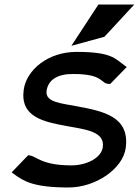

<svg xmlns="http://www.w3.org/2000/svg" viewBox="-20 -820 615 851"><path d="M442.8 -657 575.2 -800H416.2L296.4 -617ZM462.6 -448H468.6L541.7 -523L530.8 -531C488.8 -561 473.8 -590 318.8 -590C191.8 -590 96.8 -509 85.1 -422C68.6 -300 174.9 -280 277.3 -261C360.3 -246 445 -237 435.7 -168C428.9 -118 360.8 -87 296.8 -87C162.8 -87 141.3 -128 111.7 -131L104.8 -132L31.6 -56L42.5 -48C86.2 -16 130.5 11 283.5 11C404.5 11 524.7 -72 537.2 -164C556 -303 439.2 -327 320.2 -349C253.9 -362 179.5 -366 186.4 -417C193.1 -467 236.6 -493 305.5 -492C440.5 -492 423.8 -450 462.6 -448Z"/></svg>

Font: Charger
Style: ExBdIt
Weight: 400
Designer: Jasper
Foundry: Cannot Into Space Fonts
Version: Version 0.99